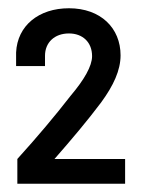

<svg xmlns="http://www.w3.org/2000/svg" viewBox="-20 -905 350 465"><path d="M22 -520V-460H283V-520H112C154 -568 192 -613 225 -657C255 -698 272 -735 272 -771C272 -837 224 -885 147 -885C74 -885 22 -843 19 -778V-745H89V-770C89 -802 112 -824 147 -824C180 -824 203 -803 203 -769C203 -745 184 -712 151 -673C113 -624 70 -573 22 -520Z"/></svg>

Font: Vanilla Cream DemiBold
Style: Regular
Weight: 600
Designer: Jeremy Tribby, Jinavaṁso
Foundry: Tribby Type
Version: Version 1.422;Glyphs 3.1.2 (3151)